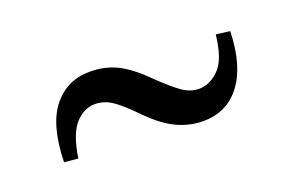

<svg xmlns="http://www.w3.org/2000/svg" viewBox="-40 -548 620 405"><g transform="rotate(-20 270.0 -345.0)"><path d="M364 -255Q334 -255 306 -268Q278 -281 248 -311Q217 -343 199 -355Q181 -367 161 -367Q136 -367 116.5 -345.5Q97 -324 89 -271L58 -274Q60 -357 91.5 -396Q123 -435 174 -435Q207 -435 234 -422Q261 -409 292 -378Q324 -347 342 -334.5Q360 -322 379 -322Q403 -322 424 -342.5Q445 -363 451 -418L482 -414Q480 -338 449 -296.5Q418 -255 364 -255Z"/></g></svg>

Font: DeepMind Serif Text
Style: Regular
Weight: 400
Designer: Frank Grießhammer / Modifications: Colophon Foundry
Foundry: Colophon Foundry
Version: Version 5.003; ttfautohint (v1.8.2)